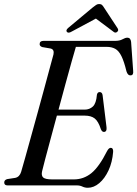

<svg xmlns="http://www.w3.org/2000/svg" viewBox="-24 -898 665 930"><path d="M347.5 0H12.5Q-3.5 0 -3.5 -14Q-3.5 -26.5 11 -30.5L50 -36.5Q71 -41 78.5 -66Q85.5 -89 97.8 -133.5Q110 -178 125.8 -234.5Q141.5 -291 158.2 -351.8Q175 -412.5 190.2 -468.8Q205.5 -525 217.2 -568.8Q229 -612.5 235 -634.5Q240 -658.5 221 -663L180.5 -670Q168 -674.5 168 -684Q168 -700 186.5 -700H532.5Q556 -700 569.5 -707.8Q583 -715.5 593 -715.5Q608.5 -715.5 611 -695L621 -555Q623.5 -534 609.5 -533Q595 -531.5 588.5 -552.5Q577 -600.5 564.2 -626.2Q551.5 -652 534.2 -661.5Q517 -671 493 -671H343.5Q336 -646.5 322.8 -599Q309.5 -551.5 293 -491Q276.5 -430.5 259.5 -367H386Q409.5 -367 425.8 -382Q442 -397 445.5 -439.5Q448.5 -452 458.5 -452Q471 -452 473 -436.5L492 -281.5Q494.5 -260 480 -259Q470 -258.5 464.5 -272.5Q452.5 -310 435 -324Q417.5 -338 386 -338H251.5Q235.5 -278.5 220.8 -224Q206 -169.5 195.2 -128.5Q184.5 -87.5 180 -69Q175 -48 185 -38.5Q195 -29 229.5 -29H333.5Q381 -29 418.5 -59.2Q456 -89.5 494.5 -166Q503 -182 512.5 -182Q525 -182 524 -162.5Q520 -112 501.8 -72.8Q483.5 -33.5 457 -11Q430.5 11.5 401.5 11.5Q387 11.5 375.2 5.8Q363.5 0 347.5 0ZM542 -742.5Q534 -736.5 524 -745.5L440.5 -808L324 -745.5Q307.5 -735.5 300.5 -743Q293 -751 306 -762.5L424 -861Q434 -869 441 -873.8Q448 -878.5 456 -878.5Q465 -878.5 470 -874Q475 -869.5 480 -861L546 -760.5Q552.5 -749.5 542 -742.5Z"/></svg>

Font: Fraunces 144pt Soft
Style: Italic
Weight: 400
Italic angle: -16°
Version: Version 1.000;[b76b70a41]